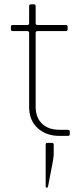

<svg xmlns="http://www.w3.org/2000/svg" viewBox="-20 -625 386 883"><path d="M227 41V88Q227 103 201 232Q200 238 195 238Q190 238 190 232V41Q190 32 198 32H219Q227 32 227 41ZM105 -482H39Q30 -482 30 -490V-502Q30 -510 39 -510H105Q114 -510 114 -518V-596Q114 -605 122 -605H136Q144 -605 144 -596V-518Q144 -510 153 -510H282Q291 -510 291 -502V-490Q291 -482 282 -482H153Q144 -482 144 -474V-134Q144 -84 173.5 -56Q203 -28 254 -28H292Q301 -28 301 -20V-8Q301 0 292 0H254Q192 0 153 -36Q114 -72 114 -133V-474Q114 -482 105 -482Z"/></svg>

Font: Rajdhani Light
Style: Regular
Weight: 300
Designer: Satya Rajpurohit, Jyotish Sonowal
Foundry: Indian Type Foundry
Version: Version 1.201;PS 1.0;hotconv 1.0.78;makeotf.lib2.5.61930; tt